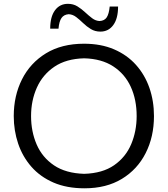

<svg xmlns="http://www.w3.org/2000/svg" viewBox="-20 -998 898 1029"><path d="M433.1 11.2Q337.9 11.2 266.8 -19.5Q195.8 -50.3 148.4 -104.2Q101.1 -158.2 77.4 -228Q53.7 -297.9 53.7 -376Q53.7 -484.9 97.9 -572.8Q142.1 -660.6 226.3 -712.2Q310.5 -763.7 430.2 -763.7Q521.5 -763.7 591.3 -733.6Q661.1 -703.6 708.7 -650.4Q756.3 -597.2 780.8 -526.9Q805.2 -456.5 805.2 -376Q805.2 -265.1 760.7 -177.5Q716.3 -89.8 633.1 -39.3Q549.8 11.2 433.1 11.2ZM431.2 -66.4Q529.3 -69.3 591.6 -112.5Q653.8 -155.8 683.1 -225.3Q712.4 -294.9 712.4 -376Q712.4 -463.9 680.9 -532.7Q649.4 -601.6 586.9 -642.3Q524.4 -683.1 431.2 -685.5Q334.5 -683.1 271.5 -640.4Q208.5 -597.7 177.5 -528.3Q146.5 -459 146.5 -376Q146.5 -293 176.5 -223.6Q206.5 -154.3 269.5 -111.8Q332.5 -69.3 431.2 -66.4ZM518.1 -828.6Q489.3 -828.6 466.8 -842.3Q444.3 -856 425.5 -874.3Q406.7 -892.6 388.2 -906.7Q369.6 -920.9 348.1 -921.9Q322.3 -919.9 309.6 -901.6Q296.9 -883.3 293.5 -844.2H249Q249 -908.2 274.7 -942.9Q300.3 -977.5 344.2 -977.5Q372.6 -977.5 394.8 -963.9Q417 -950.2 436.3 -932.1Q455.6 -914.1 474.1 -900.1Q492.7 -886.2 513.7 -885.3Q540 -886.7 552 -905Q564 -923.3 567.9 -962.9H612.8Q612.8 -898.9 587.2 -863.8Q561.5 -828.6 518.1 -828.6Z"/></svg>

Font: Pinar DS2-Regular
Style: Regular
Weight: 400
Designer: Amin Abedi
Version: Version 2.000